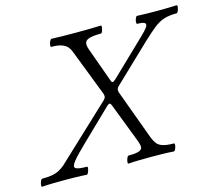

<svg xmlns="http://www.w3.org/2000/svg" viewBox="-137 -791 1045 917"><g transform="rotate(-15 385.5 -332.5)"><path d="M-37 3Q-41 3 -40 -6Q-39 -15 -35 -24.5Q-31 -34 -27 -34Q27 -34 52 -46.5Q77 -59 94 -76L355 -321Q362 -328 363 -335.5Q364 -343 360 -353L273 -578Q267 -595 257 -606.5Q247 -618 228.5 -624.5Q210 -631 178 -631Q174 -631 175 -640.5Q176 -650 180.5 -659Q185 -668 189 -668Q219 -667 249.5 -666.5Q280 -666 311 -666Q341 -666 371.5 -666.5Q402 -667 433 -668Q437 -668 436 -659Q435 -650 431.5 -640.5Q428 -631 423 -631Q380 -631 362.5 -624Q345 -617 343.5 -604.5Q342 -592 348 -574L410 -402Q413 -393 418 -393Q423 -393 432 -401L608 -570Q629 -590 638.5 -603.5Q648 -617 640.5 -624Q633 -631 603 -631Q599 -631 599.5 -640.5Q600 -650 604 -659Q608 -668 612 -668Q637 -667 661 -666.5Q685 -666 710 -666Q734 -666 758.5 -666.5Q783 -667 807 -668Q812 -668 811 -659Q810 -650 806 -640.5Q802 -631 797 -631Q761 -631 735.5 -623Q710 -615 684 -594.5Q658 -574 618 -536L440 -366Q433 -359 432 -351.5Q431 -344 434 -336L524 -91Q531 -73 540.5 -60Q550 -47 569.5 -40.5Q589 -34 624 -34Q629 -34 628 -24.5Q627 -15 623 -6Q619 3 614 3Q586 1 558 0.5Q530 0 502 0Q474 0 446 0.5Q418 1 390 3Q386 3 387 -6Q388 -15 392 -24.5Q396 -34 400 -34Q439 -34 454 -40.5Q469 -47 468.5 -60Q468 -73 460 -93L385 -288Q381 -297 376.5 -297Q372 -297 363 -289L216 -147Q167 -100 147.5 -75.5Q128 -51 139 -42.5Q150 -34 194 -34Q199 -34 197.5 -24.5Q196 -15 192 -6Q188 3 184 3Q156 1 128.5 0.5Q101 0 73 0Q46 0 18.5 0.5Q-9 1 -37 3Z"/></g></svg>

Font: Junicode VF
Style: Italic
Weight: 400
Italic angle: -11°
Designer: Peter S. Baker
Version: Version 2.209